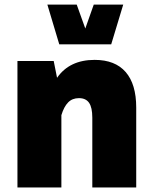

<svg xmlns="http://www.w3.org/2000/svg" viewBox="-20 -823 677 843"><path d="M249.5 0H56.6V-555.2H215.8L230.5 -481.4Q285.2 -560.1 395.5 -560.1Q485.4 -560.1 531.7 -506.8Q578.1 -453.6 578.1 -350.6V0H385.3V-306.2Q385.3 -351.1 371.1 -371.6Q356.9 -392.1 326.7 -392.1Q297.4 -392.1 279.1 -373.3Q260.7 -354.5 249.5 -317.4ZM188 -802.7H316.9L354.5 -697.8L391.6 -802.7H521L468.3 -628.4H240.2Z"/></svg>

Font: Estedad-FD Black
Style: Regular
Weight: 900
Designer: Amin Abedi
Version: Version 7.3